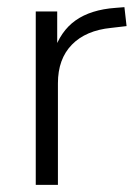

<svg xmlns="http://www.w3.org/2000/svg" viewBox="-20 -517 382 537"><path d="M80 0V-485H140V-371H130Q149 -430 191.5 -460Q234 -490 303 -495L328 -497L334 -444L291 -439Q220 -432 181 -392Q142 -352 142 -284V0Z"/></svg>

Font: Nunito Sans 12pt Light
Style: Regular
Weight: 300
Designer: Vernon Adams
Foundry: Vernon Adams
Version: Version 3.101;gftools[0.9.27]